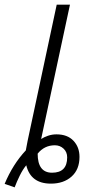

<svg xmlns="http://www.w3.org/2000/svg" viewBox="-46 -780 398 826"><path d="M17 26Q26 2 39 -24.5Q52 -51 67 -69Q86 10 173 10Q228 10 262 -20.5Q296 -51 296 -105Q296 -147 270 -174.5Q244 -202 197 -202Q178 -202 160.5 -196Q143 -190 131 -182L255 -760H198L73 -175Q71 -164 69 -154Q67 -144 65 -133Q9 -73 -26 11ZM178 -37Q116 -37 116 -119Q145 -155 190 -155Q212 -155 227.5 -140.5Q243 -126 243 -103Q243 -37 178 -37Z"/></svg>

Font: Noto Sans UI Light
Style: Italic
Weight: 300
Italic angle: -12°
Designer: Monotype Design Team
Foundry: Monotype Imaging Inc.
Version: Version 1.901